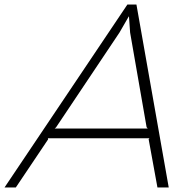

<svg xmlns="http://www.w3.org/2000/svg" viewBox="-74 -830 851 850"><path d="M673 0H623L584 -214L588 -218H138L139 -213L-4 0H-54L490 -810H530ZM580 -261 575 -267 502 -686 497 -757H496L455 -686L174 -266L168 -261Z"/></svg>

Font: TypoPRO Sinkin Sans
Style: 200 X Light Italic
Weight: 200
Italic angle: -112°
Designer: Keith Bates
Foundry: K-Type
Version: Sinkin Sans (version 1.0)  by Keith Bates   •   © 2014   www